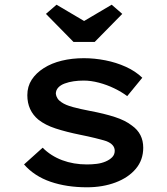

<svg xmlns="http://www.w3.org/2000/svg" viewBox="-20 -785 709 815"><path d="M349 10Q263 10 194.5 -13.5Q126 -37 82 -87L161 -158Q196 -123 244 -105Q292 -87 349 -87Q370 -87 390.5 -89.5Q411 -92 428.5 -99.5Q446 -107 456.5 -118Q467 -129 467 -145Q467 -172 431 -186Q412 -192 383.5 -199Q355 -206 320 -213Q261 -225 216.5 -239.5Q172 -254 143 -277Q120 -296 108 -322Q96 -348 96 -381Q96 -418 114.5 -446.5Q133 -475 166 -496Q199 -517 242.5 -527.5Q286 -538 336 -538Q381 -538 427 -529Q473 -520 514 -501.5Q555 -483 584 -455L520 -377Q496 -395 465 -410Q434 -425 400 -434Q366 -443 335 -443Q313 -443 292.5 -440Q272 -437 254.5 -430.5Q237 -424 227 -413Q217 -402 217 -387Q218 -377 224 -367.5Q230 -358 241 -351Q258 -339 289.5 -330.5Q321 -322 363 -314Q422 -303 467 -288.5Q512 -274 540 -252Q564 -235 576 -211.5Q588 -188 588 -158Q588 -106 556.5 -68.5Q525 -31 470.5 -10.5Q416 10 349 10ZM292 -607 175 -726 220 -765 352 -687H322L454 -765L499 -726L382 -607Z"/></svg>

Font: Lexend Giga Medium
Style: Regular
Weight: 500
Designer: Bonnie Shaver-Troup, Thomas Jockin
Foundry: Lexend
Version: Version 1.007